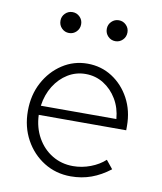

<svg xmlns="http://www.w3.org/2000/svg" viewBox="-81 -765 709 841"><g transform="rotate(10 274.0 -345.0)"><path d="M290 10Q224 10 171 -23Q118 -56 87 -112.5Q56 -169 56 -240Q56 -311 86 -367Q116 -423 166.5 -456Q217 -489 278 -489Q339 -489 388 -457.5Q437 -426 466 -372Q495 -318 495 -250V-231H106Q108 -175 133 -130.5Q158 -86 199.5 -61Q241 -36 292 -36Q332 -36 370 -50.5Q408 -65 434 -89L464 -52Q424 -21 381.5 -5.5Q339 10 290 10ZM108 -272H444Q440 -321 417 -359.5Q394 -398 358 -420.5Q322 -443 278 -443Q235 -443 199 -421Q163 -399 139 -360.5Q115 -322 108 -272ZM174 -607Q155 -607 141.5 -620.5Q128 -634 128 -654Q128 -673 141.5 -686.5Q155 -700 174 -700Q193 -700 206.5 -686.5Q220 -673 220 -654Q220 -634 206.5 -620.5Q193 -607 174 -607ZM380 -607Q361 -607 347.5 -620.5Q334 -634 334 -654Q334 -673 347.5 -686.5Q361 -700 380 -700Q399 -700 412.5 -686.5Q426 -673 426 -654Q426 -634 412.5 -620.5Q399 -607 380 -607Z"/></g></svg>

Font: Red Hat Text VF
Style: Regular
Weight: 300
Designer: Pentagram, MCKL
Foundry: Pentagram, MCKL
Version: Version 1.023